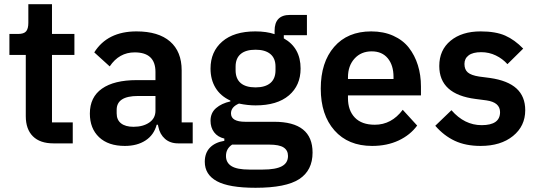

<svg xmlns="http://www.w3.org/2000/svg" viewBox="-20 -684 2565 916"><path d="M234.9 0Q170.9 0 137 -33.7Q103 -67.4 103 -129.9V-421.9H24.9V-522H65.9Q93.8 -522 104.5 -534.4Q115.2 -546.9 115.2 -575.2V-664.1H228V-522H335V-421.9H228V-100.1H327.1V0Z M575.7 12.2Q496.6 12.2 452.6 -29.5Q408.7 -71.3 408.7 -142.1Q408.7 -220.7 466.6 -261.2Q524.4 -301.8 632.8 -301.8H721.7V-340.8Q721.7 -434.1 622.6 -434.1Q548.3 -434.1 503.4 -367.2L429.7 -434.1Q492.7 -534.2 631.3 -534.2Q735.8 -534.2 791.3 -486.1Q846.7 -438 846.7 -348.1V-100.1H899.4V0H829.6Q792 0 767.3 -21.5Q742.7 -43 735.4 -79.1L733.4 -88.9H727.5Q714.4 -40 674.3 -13.9Q634.3 12.2 575.7 12.2ZM616.7 -79.1Q662.6 -79.1 692.1 -99.4Q721.7 -119.6 721.7 -155.8V-226.1H638.7Q536.6 -226.1 536.6 -160.2V-143.1Q536.6 -111.8 557.6 -95.5Q578.6 -79.1 616.7 -79.1Z M1199.2 211.9Q1072.3 211.9 1014.6 180.4Q957 148.9 957 87.9Q957 45.9 981.4 20.5Q1005.9 -4.9 1050.3 -12.2V-22.9Q1018.6 -30.3 1001.5 -53Q984.4 -75.7 984.4 -107.9Q984.4 -145.5 1010.7 -168.2Q1037.1 -190.9 1079.1 -200.2V-204.1Q1032.2 -225.6 1008.3 -264.9Q984.4 -304.2 984.4 -356.9Q984.4 -437.5 1040.3 -485.8Q1096.2 -534.2 1198.2 -534.2Q1251.5 -534.2 1290 -521V-537.1Q1290 -612.8 1363.3 -612.8H1444.3V-516.1H1334V-501Q1414.1 -456.1 1414.1 -356.9Q1414.1 -276.4 1358.2 -228.8Q1302.2 -181.2 1199.2 -181.2Q1161.6 -181.2 1120.1 -189.9Q1082 -173.8 1082 -143.1Q1082 -103 1150.4 -103H1288.1Q1471.2 -103 1471.2 43.9Q1471.2 128.9 1407.7 170.4Q1344.2 211.9 1199.2 211.9ZM1199.2 -267.1Q1245.1 -267.1 1269.8 -287.8Q1294.4 -308.6 1294.4 -349.1V-366.2Q1294.4 -405.8 1269.8 -426.3Q1245.1 -446.8 1199.2 -446.8Q1152.3 -446.8 1128.2 -426.3Q1104 -405.8 1104 -366.2V-349.1Q1104 -308.6 1128.2 -287.8Q1152.3 -267.1 1199.2 -267.1ZM1169.4 125H1233.4Q1295.4 125 1324.7 109.1Q1354 93.3 1354 60.1Q1354 33.2 1333 19.5Q1312 5.9 1264.2 5.9H1087.4Q1058.1 25.4 1058.1 60.1Q1058.1 92.3 1084.5 108.6Q1110.8 125 1169.4 125Z M1755.4 12.2Q1641.1 12.2 1575.7 -61.8Q1510.3 -135.7 1510.3 -261.2Q1510.3 -386.7 1574.2 -460.4Q1638.2 -534.2 1751 -534.2Q1810.1 -534.2 1856.2 -513.4Q1902.3 -492.7 1930.7 -456.3Q1959 -419.9 1973.6 -373Q1988.3 -326.2 1988.3 -271V-229H1640.1V-215.8Q1640.1 -157.2 1672.9 -123Q1705.6 -88.9 1768.1 -88.9Q1848.1 -88.9 1901.4 -160.2L1970.2 -85Q1937 -39.6 1881.6 -13.7Q1826.2 12.2 1755.4 12.2ZM1640.1 -307.1H1857.4V-316.9Q1857.4 -372.6 1830.1 -405.8Q1802.7 -439 1753.4 -439Q1702.6 -439 1671.4 -404.5Q1640.1 -370.1 1640.1 -314.9Z M2272.9 12.2Q2201.7 12.2 2149.7 -12.2Q2097.7 -36.6 2056.6 -84L2133.8 -158.2Q2195.8 -86.9 2277.8 -86.9Q2365.7 -86.9 2365.7 -148.9Q2365.7 -195.8 2300.8 -205.1L2249 -211.9Q2075.7 -233.9 2075.7 -369.1Q2075.7 -445.3 2129.6 -489.7Q2183.6 -534.2 2272.9 -534.2Q2344.7 -534.2 2390.1 -514.2Q2435.5 -494.1 2476.1 -452.1L2400.9 -377.9Q2377.9 -403.8 2345.5 -419.4Q2313 -435.1 2275.9 -435.1Q2235.8 -435.1 2215.8 -419.9Q2195.8 -404.8 2195.8 -378.9Q2195.8 -352.1 2211.9 -338.4Q2228 -324.7 2265.6 -318.8L2317.9 -312Q2402.8 -299.8 2444.3 -261.7Q2485.8 -223.6 2485.8 -158.2Q2485.8 -82.5 2427.5 -35.2Q2369.1 12.2 2272.9 12.2Z"/></svg>

Font: Anuphan SemiBold
Style: Bold
Weight: 600
Designer: Mike Abbink, Paul van der Laan, Pieter van Rosmalen, Mint Tantisuwanna
Foundry: Bold Monday; Cadson Demak
Version: Version 3.002;hotconv 1.0.109;makeotfexe 2.5.65596